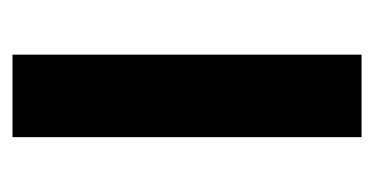

<svg xmlns="http://www.w3.org/2000/svg" viewBox="-162 -422 585 300"><g transform="rotate(90 130.0 -272.5)"><path d="M65.9 0V-545.4H194.8V0Z"/></g></svg>

Font: Interop SemBd
Style: Regular
Weight: 600
Designer: Rasmus Andersson, Google, Jang Haemin
Foundry: jhaemin
Version: Version 1.007